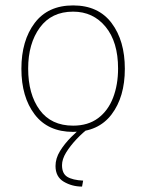

<svg xmlns="http://www.w3.org/2000/svg" viewBox="-20 -479 540 709"><path d="M250 8Q157 8 108 -56.5Q59 -121 59 -225Q59 -329 108 -394Q157 -459 250 -459Q343 -459 392 -394Q441 -329 441 -225Q441 -121 392 -56.5Q343 8 250 8ZM250 -15Q305 -15 342 -42.5Q379 -70 397.5 -118Q416 -166 416 -226Q416 -324 370 -380Q324 -436 250 -436Q170 -436 127 -377Q84 -318 84 -226Q84 -131 126.5 -73Q169 -15 250 -15ZM287 188 283 210Q246 210 215.5 192Q185 174 185 134Q185 106 201.5 79Q218 52 243.5 26.5Q269 1 295 -20L313 -10Q286 10 262.5 35Q239 60 224 84.5Q209 109 209 131Q209 162 228.5 174Q248 186 287 188Z"/></svg>

Font: Inconsolata ExtraLight
Style: Regular
Weight: 200
Monospace: yes
Designer: Raph Levien, Cyreal, Brenton Simpson
Foundry: Raph Levien, Cyreal, Google
Version: Version 3.001; ttfautohint (v1.8.2.53-6de2)